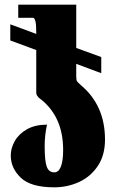

<svg xmlns="http://www.w3.org/2000/svg" viewBox="-20 -556 508 821"><path d="M26 109Q26 78 43 47.5Q60 17 95 -3Q130 -23 181 -23Q171 22 171 69Q171 133 180 157Q189 181 212 181Q231 181 240.5 156Q250 131 250 85Q250 -62 146 -138Q138 -147 136.5 -151Q135 -155 135 -163V-342L24 -383V-452L135 -411V-417Q135 -454 131 -467Q127 -480 121 -480H58V-536H306V-351L413 -312V-243L306 -283V-232Q306 -214 309 -209Q312 -204 328 -190Q429 -104 429 41Q429 108 398 154Q367 200 317.5 222.5Q268 245 212 245Q112 245 69 204Q26 163 26 109Z"/></svg>

Font: Noto Serif Georgian Black Cond
Style: Regular
Weight: 900
Width: 3
Designer: Monotype Design team
Foundry: Monotype Imaging Inc.
Version: Version 1.000